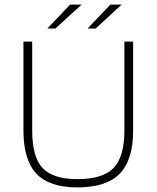

<svg xmlns="http://www.w3.org/2000/svg" viewBox="-20 -808 681 835"><path d="M521 -241V-627H559V-241Q559 -112 500.5 -52.5Q442 7 317 7Q195 7 138.5 -52.5Q82 -112 82 -241V-627H120V-241Q120 -125 165.5 -77Q211 -29 317 -29Q427 -29 474 -77.5Q521 -126 521 -241ZM285 -788H335L221 -684H186ZM460 -788H509L396 -684H361Z"/></svg>

Font: Blinker ExtraLight
Style: Regular
Weight: 200
Designer: Juergen Huber
Foundry: supertype
Version: Version 1.017;hotconv 1.0.117;makeotfexe 2.5.65602